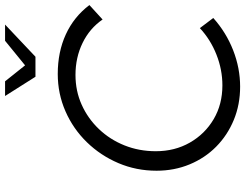

<svg xmlns="http://www.w3.org/2000/svg" viewBox="-125 -832 968 758"><g transform="rotate(-90 359.0 -453.0)"><path d="M396 11Q325 11 264.5 -14Q204 -39 159 -83.5Q114 -128 89 -188.5Q64 -249 64 -319Q64 -399 94 -469.5Q124 -540 176.5 -594Q229 -648 298.5 -678.5Q368 -709 446 -709Q533 -709 602.5 -677Q672 -645 718 -584L661 -532Q626 -583 568.5 -611Q511 -639 442 -639Q379 -639 324.5 -614.5Q270 -590 228.5 -546.5Q187 -503 164 -445.5Q141 -388 141 -322Q141 -247 175 -187.5Q209 -128 267.5 -93.5Q326 -59 401 -59Q463 -59 522.5 -82.5Q582 -106 627 -148L667 -95Q610 -44 539.5 -16.5Q469 11 396 11ZM435 -797 359 -917H417L480 -838L577 -917H641L514 -797Z"/></g></svg>

Font: Red Hat Display
Style: Italic
Weight: 400
Italic angle: -12°
Designer: Pentagram, MCKL
Foundry: Pentagram, MCKL
Version: Version 1.023; ttfautohint (v1.8.3)